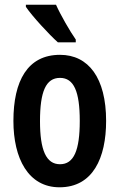

<svg xmlns="http://www.w3.org/2000/svg" viewBox="-20 -786 509 816"><path d="M218 -766H90V-757C116 -718 189 -639 226 -606H302V-618C278 -652 237 -723 218 -766ZM431 -272C431 -455 356 -553 235 -553C97 -553 37 -442 37 -272C37 -113 100 10 233 10C375 10 431 -115 431 -272ZM150 -271C150 -397 175 -455 235 -455C294 -455 319 -397 319 -272C319 -147 294 -88 235 -88C176 -88 150 -148 150 -271Z"/></svg>

Font: Noto Sans Sinhala UI ExtraCondensed SemiBold
Style: Regular
Weight: 600
Width: 2
Designer: Jelle Bosma - Monotype Design Team
Foundry: Monotype Imaging Inc.
Version: Version 2.006